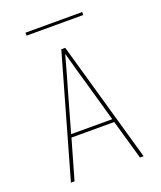

<svg xmlns="http://www.w3.org/2000/svg" viewBox="-160 -995 921 1097"><g transform="rotate(-20 300.0 -447.0)"><path d="M79 0 288 -735H312L521 0H499L430 -241H170L101 0ZM425 -260 360 -490Q344 -543 329.5 -596Q315 -649 300 -703Q285 -649 270.5 -596Q256 -543 240 -490L175 -260ZM128 -876V-894H473V-876Z"/></g></svg>

Font: Iosevka Thin Extended
Style: Regular
Weight: 100
Width: 7
Monospace: yes
Designer: Belleve Invis
Foundry: Belleve Invis
Version: Version 32.5.0; ttfautohint (v1.8.4)